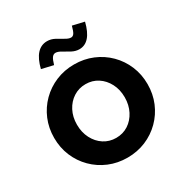

<svg xmlns="http://www.w3.org/2000/svg" viewBox="-212 -1111 1237 1289"><g transform="rotate(-30 407.0 -466.5)"><path d="M407 11Q330.8 11 265 -16.5Q199.2 -44 149.6 -93.5Q100 -143 72.5 -208.5Q45 -274 45 -350Q45 -426 72.5 -491.5Q100 -557 149.6 -606.5Q199.2 -656 265 -683.5Q330.8 -711 407 -711Q483.2 -711 549 -683.5Q614.8 -656 664.4 -606.5Q714 -557 741.5 -491.5Q769 -426 769 -350Q769 -274 741.5 -208.5Q714 -143 664.4 -93.5Q614.8 -44 549 -16.5Q483.2 11 407 11ZM407 -142Q460 -142 501.5 -169Q543 -196 567.5 -243.5Q592 -291 592 -350Q592 -410 567.5 -457Q543 -504 501.5 -531Q460 -558 407.5 -558Q355 -558 313 -531Q271 -504 246.5 -457Q222 -410 222 -350.5Q222 -291 246.5 -243.5Q271 -196 312.9 -169Q354.8 -142 407 -142ZM289 -774 199 -795Q234 -937 328 -937Q358 -937 386 -922Q414 -907 438.5 -892Q463 -877 481 -877Q496 -877 505.5 -891.5Q515 -906 525 -944L615 -923Q580 -781 491 -781Q462 -781 433.5 -796Q405 -811 380.5 -826Q356 -841 338 -841Q322 -841 311 -826.5Q300 -812 289 -774Z"/></g></svg>

Font: Red Hat Text VF
Style: Regular
Weight: 400
Designer: Pentagram, MCKL
Foundry: Pentagram, MCKL
Version: Version 1.023